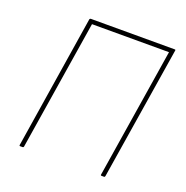

<svg xmlns="http://www.w3.org/2000/svg" viewBox="-119 -765 846 874"><g transform="rotate(20 303.5 -327.5)"><path d="M71 0Q66 0 67 -5L169 -651Q171 -655 175 -655H581Q586 -655 585 -651L482 -5Q481 0 477 0H465Q460 0 461 -5L561 -634H188L88 -5Q87 0 82 0Z"/></g></svg>

Font: Sofia Sans Semi Condensed Thin
Style: Italic
Weight: 250
Italic angle: -9°
Version: Version 4.100